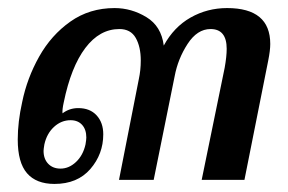

<svg xmlns="http://www.w3.org/2000/svg" viewBox="-20 -446 715 476"><path d="M24 -100Q24 -144 35 -193Q47 -252 77 -305.5Q107 -359 154.5 -392.5Q202 -426 264 -426Q306 -426 343 -403.5Q380 -381 386 -333Q411 -379 452.5 -402.5Q494 -426 543 -426Q650 -426 650 -337Q650 -321 645 -296L586 0H480L537 -278Q542 -306 542 -325Q542 -374 502 -374Q469 -374 445 -337Q421 -300 413 -257L361 0H275L324 -249Q329 -272 329 -296Q329 -330 316.5 -352Q304 -374 276 -374Q227 -374 191.5 -327Q156 -280 138 -192Q134 -174 135 -165Q152 -178 174 -178Q203 -178 219.5 -160Q236 -142 236 -113Q236 -64 204 -27Q172 10 115 10Q70 10 47 -16.5Q24 -43 24 -100ZM192 -88Q194 -100 194 -105Q194 -125 183.5 -136.5Q173 -148 155 -148Q132 -148 114 -131.5Q96 -115 90 -88Q88 -76 88 -72Q88 -52 99.5 -40Q111 -28 130 -28Q151 -28 168.5 -44.5Q186 -61 192 -88Z"/></svg>

Font: Taviraj Medium
Style: Italic
Weight: 500
Italic angle: -12°
Designer: Katatrad Team
Foundry: CadsonDemak
Version: Version 1.001